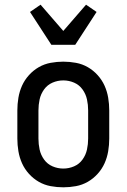

<svg xmlns="http://www.w3.org/2000/svg" viewBox="-20 -791 540 819"><path d="M250 8Q223 8 196 3Q169 -2 145.5 -15.5Q122 -29 103.5 -49.5Q85 -70 74 -94.5Q63 -119 58.5 -146Q54 -173 54 -200V-320Q54 -347 58.5 -374Q63 -401 74 -425.5Q85 -450 103.5 -470.5Q122 -491 145.5 -504.5Q169 -518 196 -523Q223 -528 250 -528Q277 -528 304 -523Q331 -518 354.5 -504.5Q378 -491 396.5 -470.5Q415 -450 426 -425.5Q437 -401 441.5 -374Q446 -347 446 -320V-200Q446 -173 441.5 -146Q437 -119 426 -94.5Q415 -70 396.5 -49.5Q378 -29 354.5 -15.5Q331 -2 304 3Q277 8 250 8ZM250 -72Q274 -72 296 -81.5Q318 -91 332 -110.5Q346 -130 351 -153Q356 -176 356 -200V-320Q356 -344 351 -367Q346 -390 332 -409.5Q318 -429 296 -438.5Q274 -448 250 -448Q226 -448 204 -438.5Q182 -429 168 -409.5Q154 -390 149 -367Q144 -344 144 -320V-200Q144 -176 149 -153Q154 -130 168 -110.5Q182 -91 204 -81.5Q226 -72 250 -72ZM199 -600 108 -740 153 -771 250 -659 347 -771 392 -740 301 -600Z"/></svg>

Font: Iosevka SS18 Medium
Style: Regular
Weight: 500
Monospace: yes
Designer: Belleve Invis
Foundry: Belleve Invis
Version: Version 25.1.1; ttfautohint (v1.8.4)